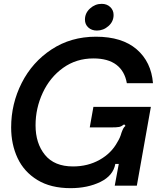

<svg xmlns="http://www.w3.org/2000/svg" viewBox="-20 -966 859 999"><path d="M38 -303Q38 -426 93 -534.5Q148 -643 248.5 -709Q349 -775 479 -775Q615 -775 691 -709.5Q767 -644 776 -533H640Q629 -596 585.5 -629Q542 -662 466 -662Q377 -662 308.5 -613Q240 -564 202.5 -483.5Q165 -403 165 -314Q165 -220 214 -160Q263 -100 360 -100Q437 -100 498.5 -134.5Q560 -169 591 -227Q605 -249 612 -275Q617 -289 621.5 -297.5Q626 -306 633 -311L626 -319Q612 -308 600 -305.5Q588 -303 556 -303H447L466 -410H765L692 0H577L598 -113H580Q569 -52 502.5 -19.5Q436 13 347 13Q244 13 174.5 -29.5Q105 -72 71.5 -143.5Q38 -215 38 -303ZM422 -864Q422 -898 448.5 -922Q475 -946 509 -946Q536 -946 553.5 -929.5Q571 -913 571 -888Q571 -854 544.5 -830.5Q518 -807 484 -807Q457 -807 439.5 -823Q422 -839 422 -864Z"/></svg>

Font: Open Sauce Sans SemiBold Italic
Style: Regular
Weight: 600
Italic angle: -10°
Designer: Alfredo Marco Pradil
Foundry: Creative Sauce Fz LLC
Version: Version 1.477